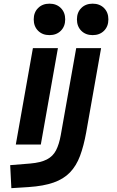

<svg xmlns="http://www.w3.org/2000/svg" viewBox="-20 -776 626 1031"><path d="M41 234.4 34.7 110.8 142.1 102.1Q199.2 97.2 231.9 80.1Q264.6 63 281 31Q297.4 -1 306.2 -49.8L389.2 -517.6H522.9L442.9 -65.4Q429.7 7.8 409.7 61.3Q389.6 114.7 355.7 149.9Q321.8 185.1 268.1 204.1Q214.4 223.1 133.8 228.5ZM64.9 0 156.7 -517.6H291L199.2 0ZM245.6 -587.4Q208 -587.4 184.6 -610.8Q161.1 -634.3 161.1 -671.9Q161.1 -709.5 184.6 -732.9Q208 -756.3 245.6 -756.3Q283.2 -756.3 306.6 -732.9Q330.1 -709.5 330.1 -671.9Q330.1 -634.3 306.6 -610.8Q283.2 -587.4 245.6 -587.4ZM477.5 -587.4Q439.9 -587.4 416.5 -610.8Q393.1 -634.3 393.1 -671.9Q393.1 -709.5 416.5 -732.9Q439.9 -756.3 477.5 -756.3Q515.1 -756.3 538.6 -732.9Q562 -709.5 562 -671.9Q562 -634.3 538.6 -610.8Q515.1 -587.4 477.5 -587.4Z"/></svg>

Font: CaskaydiaCove NF
Style: Bold Italic
Weight: 700
Italic angle: -10°
Designer: Aaron Bell
Foundry: Saja Typeworks
Version: Version 2111.001; VTT 6.35;Nerd Fonts 3.2.1